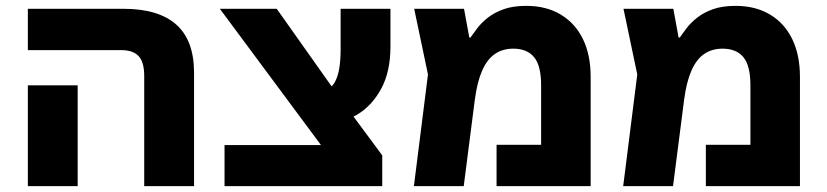

<svg xmlns="http://www.w3.org/2000/svg" viewBox="-20 -635 2820 655"><path d="M472 0V-376Q472 -423 453 -443.5Q434 -464 394 -464H75V-605H401Q521 -605 581.5 -551Q642 -497 642 -387V0ZM75 0V-344H245V0Z M1176 -4 730 -605H924L1147 -290L1284 -105ZM746 0V-140H1240L1284 -105V0ZM1090 -214 1045 -318Q1074 -318 1093.5 -327.5Q1113 -337 1123 -356Q1133 -375 1137.5 -402.5Q1142 -430 1142 -466V-605H1312V-476Q1312 -390 1280 -331.5Q1248 -273 1197.5 -243.5Q1147 -214 1090 -214Z M1775 -615Q1844 -615 1893.5 -585Q1943 -555 1969 -501Q1995 -447 1995 -373V0H1674V-141H1826V-344Q1826 -411 1802 -440Q1778 -469 1731 -469Q1695 -469 1668.5 -451Q1642 -433 1625 -394.5Q1608 -356 1600 -296L1562 0H1392L1440 -381L1393 -605H1563L1581 -507H1585Q1594 -520 1608 -538.5Q1622 -557 1644 -574.5Q1666 -592 1698 -603.5Q1730 -615 1775 -615Z M2489 -615Q2558 -615 2607.5 -585Q2657 -555 2683 -501Q2709 -447 2709 -373V0H2388V-141H2540V-344Q2540 -411 2516 -440Q2492 -469 2445 -469Q2409 -469 2382.5 -451Q2356 -433 2339 -394.5Q2322 -356 2314 -296L2276 0H2106L2154 -381L2107 -605H2277L2295 -507H2299Q2308 -520 2322 -538.5Q2336 -557 2358 -574.5Q2380 -592 2412 -603.5Q2444 -615 2489 -615Z"/></svg>

Font: Noto Sans Hebrew ExtraBold
Style: Regular
Weight: 800
Designer: Monotype Design Team
Foundry: Monotype Imaging Inc.
Version: Version 2.003